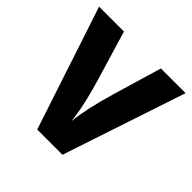

<svg xmlns="http://www.w3.org/2000/svg" viewBox="-200 -975 1203 1203"><g transform="rotate(45 401.5 -374.0)"><path d="M19.5 -783.2H240.2L337.9 -457Q386.7 -293 400.4 -187.5L404.3 -152.3Q416 -270.5 470.7 -457L567.4 -783.2H786.1L513.7 35.2H290Z"/></g></svg>

Font: GenEi M Gothic v2 Black
Style: Regular
Weight: 900
Version: Version 2.0